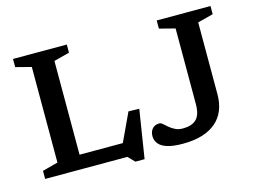

<svg xmlns="http://www.w3.org/2000/svg" viewBox="-99 -870 1431 1079"><g transform="rotate(-15 617.0 -330.0)"><path d="M618.5 37.5H565L528.5 0H201L202 -81.5H555.5L505 -41.5L600.5 -245.5L663 -244ZM272 -627V0H50V-47L140.5 -71V-627L50 -650.5V-698H363V-650.5ZM1108.5 -209Q1108.5 -159 1092.8 -118.5Q1077 -78 1044.8 -49.5Q1012.5 -21 964 -5.8Q915.5 9.5 850 9.5Q792.5 9.5 758.5 -1.5Q724.5 -12.5 709.5 -32Q694.5 -51.5 694.5 -76Q694.5 -102.5 709.5 -119Q724.5 -135.5 750 -135.5Q759 -135.5 769.5 -126.2Q780 -117 794.2 -104.8Q808.5 -92.5 827.5 -83Q846.5 -73.5 872 -73.5Q923.5 -73.5 950.2 -99Q977 -124.5 977 -187.5V-627L886 -650.5V-698H1199V-650.5L1108.5 -627Z"/></g></svg>

Font: Newsreader 9pt Medium
Style: Regular
Weight: 500
Designer: Hugues Gentile
Foundry: Production Type
Version: Version 1.003